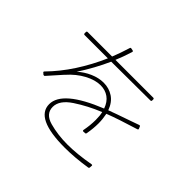

<svg xmlns="http://www.w3.org/2000/svg" viewBox="-172 -1064 1344 1344"><g transform="rotate(45 500.0 -391.5)"><path d="M123 -258Q199 -335 262 -432Q325 -529 372 -637H142Q133 -637 133 -646V-658Q133 -667 142 -667H384Q409 -729 429 -795Q431 -804 440 -802L455 -799Q464 -797 461 -788Q438 -715 417 -667H791Q800 -667 800 -658V-648Q800 -639 791 -639L405 -637Q356 -527 284 -416Q323 -452 373.5 -474Q424 -496 472 -496Q526 -496 568 -468Q610 -440 631 -382Q675 -399 794 -440L856 -462Q859 -463 861 -463Q867 -463 868 -457L874 -443Q875 -441 875 -438Q875 -434 869 -432Q724 -388 639 -355Q648 -310 648 -269Q648 -219 638 -163Q637 -154 629 -154L614 -153Q604 -153 606 -163Q617 -219 617 -272Q617 -314 610 -343Q509 -302 424 -246Q339 -190 339 -124Q339 -55 421 -32.5Q503 -10 598 -10Q694 -10 815 -32H817Q826 -32 824 -24L823 -8Q823 -1 815 1Q699 19 600 19Q308 19 308 -120Q308 -252 602 -370Q585 -419 550.5 -443.5Q516 -468 470 -468Q416 -468 354.5 -435Q293 -402 241 -343L236 -338L147 -238Q142 -233 134 -237L124 -246Q120 -248 120 -251.5Q120 -255 123 -258Z"/></g></svg>

Font: LINE Seed JP_TTF Thin
Style: Regular
Weight: 250
Designer: LY Corporation & Fontrix & Fontworks
Version: Version 1.008